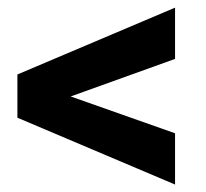

<svg xmlns="http://www.w3.org/2000/svg" viewBox="-20 -559 549 512"><path d="M168.5 -301.8 446.8 -203.6V-66.9L26.4 -245.1V-360.4L446.8 -538.6V-401.9Z"/></svg>

Font: Vazir FD-UI
Style: Bold-FD-UI
Weight: 700
Designer: Saber Rastikerdar
Foundry: Saber Rastikerdar
Version: Version 30.0.0